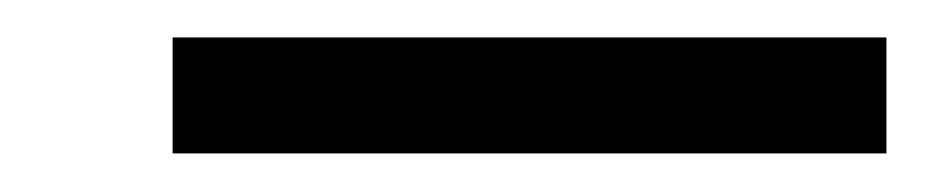

<svg xmlns="http://www.w3.org/2000/svg" viewBox="-20 -276 491 101"><path d="M446.3 -195.3V-256.3H70.8V-195.3Z"/></svg>

Font: ML-NILA02
Style: Regular
Weight: 400
Version: Version ML-NILA02 1.0